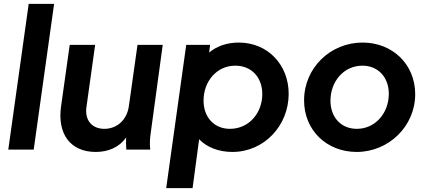

<svg xmlns="http://www.w3.org/2000/svg" viewBox="-20 -777 2215 997"><path d="M23 0H155L261 -757H129Z M477 12C542 12 599 -12 635 -63C634 -42 634 -23 636 0H760C757 -33 758 -57 763 -89L825 -544H694L649 -225C639 -154 587 -108 522 -108C457 -108 419 -153 429 -222L474 -544H342L297 -224C277 -81 346 12 477 12Z M843 200H980L1014 -54C1054 -12 1116 12 1187 12C1351 12 1479 -124 1479 -290C1479 -440 1371 -556 1220 -556C1160 -556 1106 -538 1066 -504L1071 -544H947ZM1037 -255C1037 -354 1105 -436 1202 -436C1286 -436 1342 -375 1342 -289C1342 -189 1272 -108 1174 -108C1092 -108 1037 -168 1037 -255Z M1832 12C1998 12 2136 -121 2136 -288C2136 -444 2017 -556 1863 -556C1695 -556 1559 -424 1559 -256C1559 -99 1678 12 1832 12ZM1696 -254C1696 -354 1765 -436 1862 -436C1944 -436 1999 -375 1999 -290C1999 -190 1929 -108 1833 -108C1750 -108 1696 -169 1696 -254Z"/></svg>

Font: Mluvka Bold
Style: Italic
Weight: 700
Italic angle: -8°
Designer: Modified by Jiří Krblich, Original typeface by Gumpita Rahayu
Foundry: Gumpita Rahayu & Jiří Krblich
Version: Version 2.000;Glyphs 3.1.1 (3134)